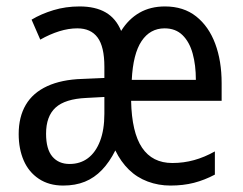

<svg xmlns="http://www.w3.org/2000/svg" viewBox="-20 -566 753 596"><path d="M492 -546Q550 -546 589 -515Q628 -484 648 -430.5Q668 -377 668 -308V-253H387Q389 -155 421 -107.5Q453 -60 515 -60Q550 -60 582.5 -69Q615 -78 647 -96V-24Q615 -7 582 1.5Q549 10 509 10Q472 10 438.5 -2.5Q405 -15 380 -39.5Q355 -64 338 -99Q320 -63 296.5 -38.5Q273 -14 243.5 -2Q214 10 176 10Q132 10 100.5 -11Q69 -32 53.5 -68Q38 -104 38 -150Q38 -203 60 -240.5Q82 -278 126.5 -298.5Q171 -319 235 -321L304 -324V-359Q304 -421 283 -449.5Q262 -478 220 -478Q193 -478 164 -469Q135 -460 105 -443L78 -505Q108 -523 146 -534.5Q184 -546 227 -546Q276 -546 308 -527.5Q340 -509 356 -470Q379 -507 413 -526.5Q447 -546 492 -546ZM248 -262Q182 -259 152.5 -232Q123 -205 123 -151Q123 -103 142.5 -80Q162 -57 196 -57Q229 -57 253 -75Q277 -93 290.5 -128Q304 -163 304 -213V-265ZM491 -478Q446 -478 419.5 -438.5Q393 -399 389 -318H588Q588 -364 578 -400Q568 -436 546.5 -457Q525 -478 491 -478Z"/></svg>

Font: Noto Sans Arabic Condensed
Style: Regular
Weight: 400
Width: 3
Designer: Monotype Design Team, Nadine Chahine, Nizar Qandah and Khaled Hosny
Foundry: Monotype Imaging Inc.
Version: Version 2.012